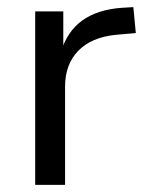

<svg xmlns="http://www.w3.org/2000/svg" viewBox="-20 -520 413 540"><path d="M79 0V-488H158V-373H151Q169 -432 211.5 -462.5Q254 -493 322 -498L355 -500L362 -427L305 -422Q237 -415 200 -377Q163 -339 163 -276V0Z"/></svg>

Font: Nunito Sans 12pt ExtraLight 11pt
Style: Regular
Weight: 400
Version: Version 3.101;gftools[0.9.27]